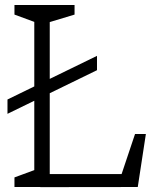

<svg xmlns="http://www.w3.org/2000/svg" viewBox="-20 -750 660 770"><path d="M10 -351 369 -526V-468.5L10 -293.5ZM38 -38.5 129 -72 117.5 -45V-700.5L129 -658L38 -691.5V-730H279V-691.5L168 -658L179.5 -705.5V0H38ZM143.5 -52H494L462 -35L521.5 -212.5H565L532.5 0L141.5 0.5Z"/></svg>

Font: Monaspace Xenon Var ExtraLight
Style: Regular
Weight: 200
Designer: Riley Cran and the Lettermatic Team
Version: Version 1.200 (Monaspace Xenon Var)